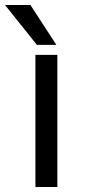

<svg xmlns="http://www.w3.org/2000/svg" viewBox="-46 -750 346 770"><path d="M96 -530H184V0H96ZM-26 -730H76L180 -570H102Z"/></svg>

Font: Golos UI
Style: Regular
Weight: 400
Designer: A.Korolkova, Vitaly Kuzmin
Foundry: ParaType Ltd
Version: Version 2.000